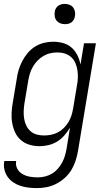

<svg xmlns="http://www.w3.org/2000/svg" viewBox="-28 -742 548 985"><path d="M162 223Q140 223 118.5 220.5Q97 218 77 211.5Q57 205 40 193.5Q23 182 11 165Q-1 148 -5.5 127Q-10 106 -6 84H55Q51 105 60.5 123Q70 141 87.5 151Q105 161 125 164.5Q145 168 166 168Q184 168 202.5 163.5Q221 159 237.5 149.5Q254 140 267 125.5Q280 111 289.5 94Q299 77 304.5 59Q310 41 313 24L331 -87Q318 -65 301.5 -46.5Q285 -28 264.5 -15.5Q244 -3 220.5 2.5Q197 8 175 8Q148 8 123 0.5Q98 -7 79 -23.5Q60 -40 49.5 -63Q39 -86 34.5 -111.5Q30 -137 31.5 -164Q33 -191 38 -218L58 -338Q61 -361 68 -384Q75 -407 86.5 -429Q98 -451 114.5 -470.5Q131 -490 152 -503Q173 -516 197 -522Q221 -528 244 -528Q271 -528 296 -521Q321 -514 339.5 -497.5Q358 -481 369 -458.5Q380 -436 385 -411L403 -520H464L372 33Q368 57 360 82Q352 107 338.5 129.5Q325 152 304.5 170.5Q284 189 260.5 201Q237 213 212 218Q187 223 162 223ZM198 -47Q215 -47 233.5 -50.5Q252 -54 269 -63Q286 -72 299.5 -85.5Q313 -99 323 -115.5Q333 -132 338.5 -149.5Q344 -167 347 -185L367 -305Q371 -325 371.5 -344.5Q372 -364 369 -383Q366 -402 358.5 -419Q351 -436 337.5 -448.5Q324 -461 305.5 -467Q287 -473 267 -473Q249 -473 230.5 -469Q212 -465 195 -455Q178 -445 164.5 -431Q151 -417 141 -400Q131 -383 125.5 -365Q120 -347 117 -329L97 -209Q94 -189 93.5 -170Q93 -151 96 -132.5Q99 -114 107 -97.5Q115 -81 128.5 -69Q142 -57 160 -52Q178 -47 198 -47ZM305 -618Q292 -618 281 -622.5Q270 -627 262.5 -636Q255 -645 253 -657.5Q251 -670 253 -683Q254 -691 259 -699.5Q264 -708 271.5 -713Q279 -718 287.5 -720Q296 -722 304 -722Q317 -722 328.5 -717.5Q340 -713 347 -704Q354 -695 356.5 -682.5Q359 -670 356 -657Q355 -649 350 -640.5Q345 -632 338 -627Q331 -622 322 -620Q313 -618 305 -618Z"/></svg>

Font: Iosevka Term Curly Light
Style: Italic
Weight: 300
Italic angle: -9°
Designer: Belleve Invis
Foundry: Belleve Invis
Version: Version 32.3.0